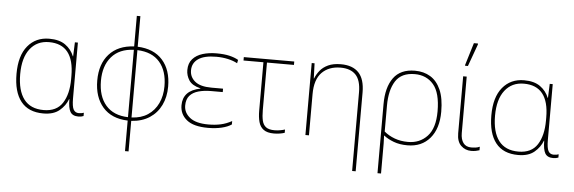

<svg xmlns="http://www.w3.org/2000/svg" viewBox="-58 -974 4198 1403"><g transform="rotate(5 2041.0 -272.0)"><path d="M276 10Q166 10 111 -60Q56 -130 56 -262Q56 -395 115 -466.5Q174 -538 273 -538Q347 -538 391 -506.5Q435 -475 455 -425H457L461 -528H483V-119Q483 -59 495.5 -37Q508 -15 534 -15Q555 -15 571 -21V3Q555 10 533 10Q490 10 473.5 -18.5Q457 -47 457 -111H455Q437 -62 394 -26Q351 10 276 10ZM276 -15Q371 -15 414 -81.5Q457 -148 457 -258V-281Q457 -513 273 -513Q185 -513 134 -447.5Q83 -382 83 -262Q83 -142 131 -78.5Q179 -15 276 -15Z M895 232V8Q776 4 712 -69.5Q648 -143 648 -265Q648 -386 712.5 -458Q777 -530 895 -536V-760H921V-536Q1040 -531 1104 -459Q1168 -387 1168 -265Q1168 -189 1139 -129Q1110 -69 1055 -33Q1000 3 921 8V232ZM895 -17V-511Q789 -507 732 -441Q675 -375 675 -265Q675 -151 732 -85.5Q789 -20 895 -17ZM921 -17Q991 -20 1040 -52.5Q1089 -85 1115 -140Q1141 -195 1141 -265Q1141 -377 1085 -442Q1029 -507 921 -511Z M1484 10Q1378 10 1327.5 -31Q1277 -72 1277 -138Q1277 -191 1308 -224.5Q1339 -258 1404 -271V-273Q1342 -288 1319.5 -323Q1297 -358 1297 -398Q1297 -448 1324.5 -479Q1352 -510 1398 -524Q1444 -538 1499 -538Q1555 -538 1593.5 -529Q1632 -520 1660 -504L1655 -479Q1626 -495 1585.5 -504Q1545 -513 1500 -513Q1412 -513 1368 -482.5Q1324 -452 1324 -398Q1324 -349 1363 -317Q1402 -285 1484 -285H1569V-260H1484Q1432 -260 1391 -248.5Q1350 -237 1327 -210.5Q1304 -184 1304 -138Q1304 -86 1348.5 -50.5Q1393 -15 1484 -15Q1534 -15 1575 -24Q1616 -33 1656 -55V-30Q1628 -11 1583.5 -0.5Q1539 10 1484 10Z M1967 9Q1918 9 1891.5 -10.5Q1865 -30 1855.5 -65.5Q1846 -101 1846 -149V-503H1700V-528H2070V-503H1872V-154Q1872 -109 1879 -78Q1886 -47 1907 -31Q1928 -15 1970 -15Q1990 -15 2010 -18.5Q2030 -22 2046 -27V-3Q2032 2 2011 5.5Q1990 9 1967 9Z M2561 232V-345Q2561 -433 2523 -473Q2485 -513 2412 -513Q2326 -513 2275 -461.5Q2224 -410 2224 -302V0H2198V-528H2219L2223 -417H2225Q2237 -448 2259 -475.5Q2281 -503 2318.5 -520.5Q2356 -538 2412 -538Q2498 -538 2542.5 -491Q2587 -444 2587 -346V232Z M2747 232V-274Q2747 -398 2798 -468Q2849 -538 2955 -538Q3020 -538 3068.5 -508.5Q3117 -479 3144.5 -417Q3172 -355 3172 -256Q3172 -132 3111.5 -61Q3051 10 2947 10Q2889 10 2845.5 -6.5Q2802 -23 2773 -46H2771Q2773 -13 2773 10.5Q2773 34 2773 63V232ZM2949 -15Q3035 -15 3090 -74Q3145 -133 3145 -256Q3145 -392 3093.5 -452.5Q3042 -513 2956 -513Q2858 -513 2815.5 -446.5Q2773 -380 2773 -266V-76Q2806 -48 2850.5 -31.5Q2895 -15 2949 -15Z M3414 10Q3371 10 3340 -19.5Q3309 -49 3309 -110V-528H3335V-114Q3335 -68 3354.5 -41.5Q3374 -15 3414 -15Q3429 -15 3444.5 -17Q3460 -19 3475 -26V0Q3463 4 3448 7Q3433 10 3414 10ZM3316 -606V-612L3366 -776H3396V-769L3337 -606Z M3759 10Q3649 10 3594 -60Q3539 -130 3539 -262Q3539 -395 3598 -466.5Q3657 -538 3756 -538Q3830 -538 3874 -506.5Q3918 -475 3938 -425H3940L3944 -528H3966V-119Q3966 -59 3978.5 -37Q3991 -15 4017 -15Q4038 -15 4054 -21V3Q4038 10 4016 10Q3973 10 3956.5 -18.5Q3940 -47 3940 -111H3938Q3920 -62 3877 -26Q3834 10 3759 10ZM3759 -15Q3854 -15 3897 -81.5Q3940 -148 3940 -258V-281Q3940 -513 3756 -513Q3668 -513 3617 -447.5Q3566 -382 3566 -262Q3566 -142 3614 -78.5Q3662 -15 3759 -15Z"/></g></svg>

Font: Noto Sans Thin
Style: Regular
Weight: 100
Designer: Monotype Design Team
Foundry: Monotype Imaging Inc.
Version: Version 2.007